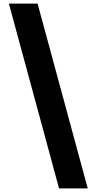

<svg xmlns="http://www.w3.org/2000/svg" viewBox="-20 -821 532 1057"><path d="M187 -801 463 216H305L29 -801Z"/></svg>

Font: Noto Sans Sinhala ExtraCondensed Black
Style: Regular
Weight: 900
Width: 2
Designer: Jelle Bosma - Monotype Design Team
Foundry: Monotype Imaging Inc.
Version: Version 2.006; ttfautohint (v1.8.4.7-5d5b)